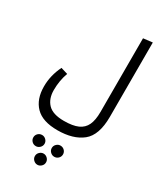

<svg xmlns="http://www.w3.org/2000/svg" viewBox="-306 -879 1301 1524"><g transform="rotate(30 344.5 -116.5)"><path d="M619 -766V-85Q619 84 536.5 150Q454 216 310 216Q174 216 109.5 150Q45 84 45 -33Q45 -133 92 -229L155 -210Q127 -133 127 -46Q127 33 171.5 79.5Q216 126 318 126Q399 126 446 105Q493 84 514 39Q535 -6 535 -80V-756ZM277 360Q277 381 261.5 396Q246 411 226 411Q204 411 189 396Q174 381 174 360Q174 339 189 324Q204 309 226 309Q246 309 261.5 324Q277 339 277 360ZM446 360Q446 381 431 396Q416 411 394 411Q374 411 358.5 396Q343 381 343 360Q343 339 358.5 324Q374 309 394 309Q416 309 431 324Q446 339 446 360ZM361 482Q361 503 345.5 518Q330 533 310 533Q290 533 274.5 518Q259 503 259 482Q259 461 274.5 446Q290 431 310 431Q330 431 345.5 446Q361 461 361 482Z"/></g></svg>

Font: FiraGO
Style: Regular
Weight: 400
Designer: bBox Type
Foundry: bBox Type GmbH
Version: Version 1.001;April 20, 2020;FontCreator 12.0.0.2555 64-bit